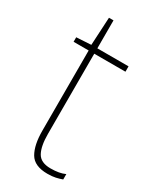

<svg xmlns="http://www.w3.org/2000/svg" viewBox="-176 -710 630 773"><g transform="rotate(30 139.5 -324.0)"><path d="M188 -15Q209 -15 225.5 -18Q242 -21 255 -27V-2Q241 3 225.5 6.5Q210 10 188 10Q127 10 105.5 -27Q84 -64 84 -130V-503H14V-524L82 -528L89 -658H110V-528H255V-503H110V-130Q110 -74 126 -44.5Q142 -15 188 -15Z"/></g></svg>

Font: Noto Sans Myanmar SemiCondensed Thin
Style: Regular
Weight: 100
Width: 4
Designer: Monotype Design Team
Foundry: Monotype Imaging Inc.
Version: Version 2.107; ttfautohint (v1.8.4.7-5d5b)